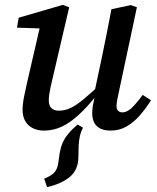

<svg xmlns="http://www.w3.org/2000/svg" viewBox="-20 -525 648 791"><path d="M174 246 162 211Q188 201 202 187.5Q216 174 220 147L226 105Q230 82 238 63.5Q246 45 261 26.5Q276 8 300 -12L322 1Q313 18 309 36Q305 54 304 77L303 123Q302 175 268 203.5Q234 232 174 246ZM161 13Q134 13 114 2.5Q94 -8 83.5 -27Q73 -46 73 -72Q73 -96 79 -126Q85 -156 91 -182L150 -438L172 -407L50 -411L57 -452L239 -505L265 -495L196 -199Q192 -182 188.5 -166.5Q185 -151 183 -137Q181 -123 181 -111Q181 -90 192 -79.5Q203 -69 223 -69Q247 -69 270.5 -80Q294 -91 323.5 -115.5Q353 -140 393 -177L398 -130H376Q340 -85 305.5 -53Q271 -21 236 -4Q201 13 161 13ZM435 13Q399 13 379.5 -5Q360 -23 360 -59Q360 -75 363 -92Q366 -109 371 -130H366L402 -300Q412 -347 421 -393.5Q430 -440 439 -487L519 -504L544 -495L472 -157Q467 -136 463.5 -117Q460 -98 460 -87Q460 -76 466.5 -69Q473 -62 484 -62Q502 -62 520.5 -78.5Q539 -95 568 -134L602 -112Q581 -78 556 -49.5Q531 -21 501.5 -4Q472 13 435 13Z"/></svg>

Font: Source Serif 4 Medium
Style: Italic
Weight: 500
Italic angle: -12°
Designer: Frank Grießhammer
Foundry: Adobe Systems Incorporated
Version: Version 4.004;hotconv 1.0.116;makeotfexe 2.5.65601